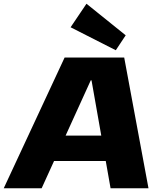

<svg xmlns="http://www.w3.org/2000/svg" viewBox="-52 -1008 859 1028"><path d="M294 -700H613L743 0H540L438 -578H434L171 0H-32ZM219 -282H572L553 -146H199ZM621 -819 568 -739 326 -862 411 -988Z"/></svg>

Font: Pathway Extreme 28pt ExtraBold
Style: Italic
Weight: 800
Italic angle: -8°
Designer: Eduardo Rodriguez Tunni
Foundry: Eduardo Rodriguez Tunni
Version: Version 1.001;gftools[0.9.26]